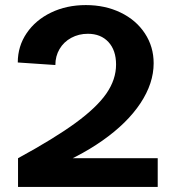

<svg xmlns="http://www.w3.org/2000/svg" viewBox="-20 -736 673 756"><path d="M437 -482Q437 -538 407 -570.5Q377 -603 326 -603Q290 -603 260.5 -587Q231 -571 214.5 -543Q198 -515 198 -480L50 -490Q50 -554 85 -605.5Q120 -657 181 -686.5Q242 -716 318 -716Q394 -716 455 -686.5Q516 -657 550.5 -604.5Q585 -552 585 -487Q585 -408 533 -329.5Q481 -251 383.5 -182.5Q286 -114 154 -64L174 -113H601V0H51V-113Q194 -191 277.5 -252Q361 -313 399 -368Q437 -423 437 -482Z"/></svg>

Font: Uncut Sans Variable
Style: Regular
Weight: 400
Designer: Kasper Nordkvist
Foundry: UNCUT.wtf
Version: Version 1.304;Glyphs 3.2 (3246)